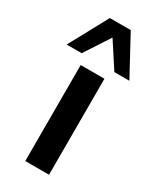

<svg xmlns="http://www.w3.org/2000/svg" viewBox="-228 -816 719 875"><g transform="rotate(30 131.0 -378.5)"><path d="M68 0V-505H193V0ZM-34 -554 76 -757H186L296 -554H217L131 -686L45 -554Z"/></g></svg>

Font: Mulish ExtraLight
Style: Bold
Weight: 700
Version: Version 3.603